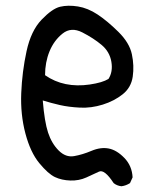

<svg xmlns="http://www.w3.org/2000/svg" viewBox="-20 -628 540 669"><path d="M403 21Q387 19 376 10Q344 -39 325 -30Q306 -21 280.5 -9.5Q255 2 225 1Q195 0 171.5 -11Q148 -22 117 -59.5Q86 -97 68.5 -163Q51 -229 54 -303.5Q57 -378 72.5 -449.5Q88 -521 125 -559.5Q162 -598 189.5 -604.5Q217 -611 251.5 -605.5Q286 -600 320 -577.5Q354 -555 392.5 -517Q431 -479 439.5 -439Q448 -399 442.5 -361Q437 -323 407.5 -299.5Q378 -276 338 -263.5Q298 -251 258.5 -253Q219 -255 188.5 -262Q158 -269 129 -278Q135 -204 147.5 -166Q160 -128 184.5 -103.5Q209 -79 238 -84Q267 -89 299 -102.5Q331 -116 359 -110.5Q387 -105 413.5 -77.5Q440 -50 442 -10L433 10Q419 19 403 21ZM358 -353Q374 -378 368 -413Q362 -448 334 -471.5Q306 -495 267 -515Q228 -535 198 -511Q168 -487 152.5 -449Q137 -411 137 -366Q170 -343 209 -335Q248 -327 292.5 -333.5Q337 -340 358 -353Z"/></svg>

Font: NaniFont Regular
Style: Regular
Weight: 400
Designer: Nanigashitei
Version: Version 1.036